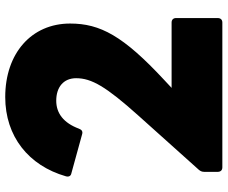

<svg xmlns="http://www.w3.org/2000/svg" viewBox="-88 -740 870 734"><g transform="rotate(-90 347.0 -373.0)"><path d="M74 42H628C639 42 645 35 645 24V-135C645 -145 639 -152 628 -152H378L408 -180C577 -337 624 -425 624 -540C624 -688 510 -788 343 -788C193 -788 81 -699 40 -556C37 -545 41 -537 52 -535L201 -494C211 -491 218 -495 222 -506C244 -565 281 -593 329 -593C381 -593 415 -565 415 -517C415 -458 383 -403 273 -280L65 -48C60 -42 57 -36 57 -27V24C57 35 63 42 74 42Z"/></g></svg>

Font: LINE Seed JP_OTF ExtraBold
Style: Regular
Weight: 800
Designer: LY Corporation & Fontrix & Fontworks
Version: Version 1.013